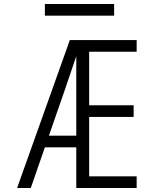

<svg xmlns="http://www.w3.org/2000/svg" viewBox="-20 -934 790 954"><path d="M65 0 327 -735H659V-677H423V-411H644V-353H423V-58H659V0H359V-202H203L133 0ZM223 -260H359V-655Q345 -614 331 -572.5Q317 -531 303 -490ZM203 -856V-914H547V-856Z"/></svg>

Font: Iosevka Aile Custom Light
Style: Regular
Weight: 300
Designer: Belleve Invis
Foundry: Belleve Invis
Version: Version 17.0.2; ttfautohint (v1.8.3)